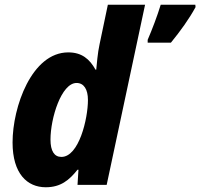

<svg xmlns="http://www.w3.org/2000/svg" viewBox="-20 -780 845 810"><path d="M603 -612V-600H701C741 -649 778 -700 805 -750L804 -760H658C644 -714 622 -656 603 -612ZM173 10C236 10 272 -20 307 -64H311L307 0H430L592 -760H435L400 -593C392 -558 388 -505 386 -486H383C358 -531 325 -559 268 -559C114 -559 33 -329 33 -179C33 -47 95 10 173 10ZM239 -118C209 -118 193 -143 193 -191C193 -282 239 -430 303 -430C334 -430 351 -403 351 -358C351 -279 313 -118 239 -118Z"/></svg>

Font: Noto Sans SemiCondensed ExtraBold
Style: Italic
Weight: 800
Width: 4
Italic angle: -12°
Designer: Monotype Design Team
Foundry: Monotype Imaging Inc.
Version: Version 2.013